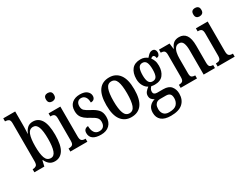

<svg xmlns="http://www.w3.org/2000/svg" viewBox="-86 -1432 3019 2342"><g transform="rotate(-30 1423.5 -261.5)"><path d="M300 10Q254 10 224.5 -14.5Q195 -39 178 -78H172L154 0H14V-43H20Q44 -43 63.5 -55.5Q83 -68 83 -115V-649Q83 -693 64.5 -705Q46 -717 19 -717H14V-760H182V-578Q182 -560 181.5 -535.5Q181 -511 180 -487Q179 -463 178 -448H181Q198 -492 227.5 -519Q257 -546 305 -546Q381 -546 422 -479.5Q463 -413 463 -269Q463 -124 420 -57Q377 10 300 10ZM277 -49Q323 -49 343 -106Q363 -163 363 -271Q363 -382 342.5 -435.5Q322 -489 276 -489Q223 -489 202 -433Q181 -377 181 -270Q181 -163 201.5 -106Q222 -49 277 -49Z M636 -639Q612 -639 596 -652.5Q580 -666 580 -698Q580 -731 596 -744Q612 -757 636 -757Q660 -757 677 -744Q694 -731 694 -698Q694 -666 677 -652.5Q660 -639 636 -639ZM520 0V-43H530Q558 -43 574.5 -56Q591 -69 591 -113V-423Q591 -466 576 -479.5Q561 -493 534 -493H523V-536H689V-117Q689 -71 705.5 -57Q722 -43 750 -43H760V0Z M950 10Q877 10 839 -17Q801 -44 801 -96Q801 -131 819.5 -146Q838 -161 862 -161Q862 -105 884.5 -71Q907 -37 952 -37Q993 -37 1013 -60Q1033 -83 1033 -124Q1033 -160 1013 -182Q993 -204 943 -231Q897 -255 868.5 -278Q840 -301 826 -330Q812 -359 812 -402Q812 -472 854.5 -509Q897 -546 966 -546Q1033 -546 1065.5 -518Q1098 -490 1098 -452Q1098 -425 1082.5 -409Q1067 -393 1036 -393Q1036 -445 1015 -472.5Q994 -500 958 -500Q926 -500 908.5 -479Q891 -458 891 -424Q891 -384 912.5 -363Q934 -342 987 -315Q1049 -284 1081 -247.5Q1113 -211 1113 -147Q1113 -75 1070 -32.5Q1027 10 950 10Z M1378 10Q1287 10 1235 -59Q1183 -128 1183 -269Q1183 -409 1233 -478Q1283 -547 1381 -547Q1472 -547 1524 -478Q1576 -409 1576 -269Q1576 -128 1526 -59Q1476 10 1378 10ZM1380 -43Q1433 -43 1454 -100.5Q1475 -158 1475 -269Q1475 -380 1454 -436Q1433 -492 1379 -492Q1327 -492 1305.5 -436Q1284 -380 1284 -269Q1284 -158 1306 -100.5Q1328 -43 1380 -43Z M1803 237Q1715 237 1671 199.5Q1627 162 1627 94Q1627 36 1657.5 3.5Q1688 -29 1730 -38Q1711 -48 1694 -65.5Q1677 -83 1677 -116Q1677 -146 1695.5 -169Q1714 -192 1740 -210Q1704 -228 1681.5 -269Q1659 -310 1659 -362Q1659 -448 1699.5 -497.5Q1740 -547 1822 -547Q1853 -547 1876 -537.5Q1899 -528 1917 -514Q1926 -523 1938 -536.5Q1950 -550 1965.5 -560Q1981 -570 2000 -570Q2025 -570 2037 -554Q2049 -538 2049 -517Q2049 -495 2038 -478.5Q2027 -462 2002 -462Q2002 -480 1993.5 -492Q1985 -504 1974 -504Q1964 -504 1956.5 -499.5Q1949 -495 1942 -489Q1957 -469 1968.5 -440.5Q1980 -412 1980 -367Q1980 -290 1941.5 -240.5Q1903 -191 1822 -191Q1813 -191 1798 -192.5Q1783 -194 1774 -197Q1764 -188 1754.5 -172.5Q1745 -157 1745 -135Q1745 -112 1759 -102Q1773 -92 1796 -92H1882Q1958 -92 1991.5 -50Q2025 -8 2025 52Q2025 138 1970.5 187.5Q1916 237 1803 237ZM1820 -239Q1860 -239 1875.5 -270Q1891 -301 1891 -365Q1891 -432 1875 -465Q1859 -498 1820 -498Q1782 -498 1765.5 -464Q1749 -430 1749 -364Q1749 -302 1765.5 -270.5Q1782 -239 1820 -239ZM1805 188Q1883 188 1913.5 154Q1944 120 1944 70Q1944 27 1925.5 9.5Q1907 -8 1871 -8H1786Q1767 -8 1749 0.5Q1731 9 1719 30Q1707 51 1707 88Q1707 132 1731 160Q1755 188 1805 188Z M2074 0V-43H2080Q2107 -43 2124.5 -55.5Q2142 -68 2142 -115V-425Q2142 -469 2125 -481Q2108 -493 2082 -493H2078V-536H2227L2237 -456H2241Q2261 -505 2290 -526Q2319 -547 2365 -547Q2428 -547 2462 -500Q2496 -453 2496 -350V-115Q2496 -68 2511 -55.5Q2526 -43 2553 -43H2557V0H2398V-344Q2398 -407 2382.5 -444Q2367 -481 2327 -481Q2294 -481 2275 -458Q2256 -435 2248 -397.5Q2240 -360 2240 -319V-110Q2240 -66 2256.5 -54.5Q2273 -43 2299 -43H2304V0Z M2711 -639Q2687 -639 2671 -652.5Q2655 -666 2655 -698Q2655 -731 2671 -744Q2687 -757 2711 -757Q2735 -757 2752 -744Q2769 -731 2769 -698Q2769 -666 2752 -652.5Q2735 -639 2711 -639ZM2595 0V-43H2605Q2633 -43 2649.5 -56Q2666 -69 2666 -113V-423Q2666 -466 2651 -479.5Q2636 -493 2609 -493H2598V-536H2764V-117Q2764 -71 2780.5 -57Q2797 -43 2825 -43H2835V0Z"/></g></svg>

Font: Noto Serif Thai ExtraCondensed Medium
Style: Regular
Weight: 500
Width: 2
Designer: Monotype Design Team
Foundry: Monotype Imaging Inc.
Version: Version 2.002; ttfautohint (v1.8.4.7-5d5b)